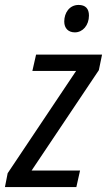

<svg xmlns="http://www.w3.org/2000/svg" viewBox="-45 -757 433 777"><path d="M258 -626C290 -626 315 -655 315 -694C315 -722 301 -737 273 -737C236 -737 215 -705 215 -670C215 -642 232 -626 258 -626ZM-25 0H264L279 -67H83L355 -473L368 -536H101L86 -470H263L-14 -56Z"/></svg>

Font: Noto Sans Display SemiCondensed
Style: Italic
Weight: 400
Width: 4
Italic angle: -12°
Designer: Monotype Design Team
Foundry: Monotype Imaging Inc.
Version: Version 1.900